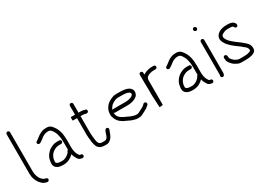

<svg xmlns="http://www.w3.org/2000/svg" viewBox="-5 -1499 3308 2392"><g transform="rotate(-30 1649.0 -302.5)"><path d="M50 -675V-114C50 -107.3 50.3 -100.7 51 -94C51 -59.7 62.7 -28.3 74 -3L82 11C84.7 17.7 89.3 25 96 33C111.8 52.4 125.7 67.2 147 80C161.3 87.1 174.5 88.8 190 94C211.7 98.3 229.7 75 217 56C207.2 41.3 187.1 45.1 172 36C153.6 25.5 137.4 8 126 -11L119 -26C114.4 -33.6 112.5 -43.6 109 -53L105 -69C102.4 -78 101 -86.7 101 -98C100.3 -102.7 100 -108 100 -114V-675C100 -689.1 88.7 -700 75 -700C61.3 -700 50 -689.1 50 -675Z M579 -282H552C521 -282 495 -277 475 -267C457.7 -257.4 436.9 -249.9 422 -236C393.6 -210.1 372.4 -184.1 359 -144C355 -129 347.2 -86.2 350 -68C353.5 -19.2 402.8 7 455 7C464.3 7.7 474 8 484 8C547.6 4 587.3 -20.3 621 -54C622.3 -55.3 623.3 -56.7 624 -58C629.5 -35.9 635.8 -15.7 647 0L654 14C658 20.7 662.7 27 668 33C680.9 45.9 699.9 51.5 721 55C727.7 55 733.7 52.8 739 48.5C755.3 35.3 747.4 5 725 5L718 4C714.2 4 706.8 -0.2 704 -2C699.1 -8.5 693.2 -18.7 689 -25C673 -51.6 665 -94.5 665 -136V-233C665 -241.7 664.7 -251 664 -261C664 -290.5 660.4 -315.6 656 -340L650 -362C644.4 -378.8 637.4 -401.7 629 -416C604.9 -452.1 583.2 -499 523 -499C514.3 -499 505.7 -498.7 497 -498C466.1 -498 441 -485.8 420.5 -475C396.5 -462.4 373.6 -440.4 352 -426C338.4 -415.1 308.7 -406.8 323 -381C331.9 -365 349.9 -366.9 364 -375C409.9 -400.5 436.1 -442.5 501 -449H523C537.2 -449 543.7 -443.6 552 -437L562 -427C578.5 -405 594.2 -379.1 601.5 -348.5C607.7 -322.3 614 -295.7 614 -261C614.7 -251 615 -241.7 615 -233V-127C608.3 -124.3 603.7 -120 601 -114L596 -103C594 -98.3 590.7 -94 586 -90C562.1 -66.1 529.7 -42 483 -42C474.3 -42 465.7 -42.3 457 -43C450.3 -43 444 -43.7 438 -45C419.7 -50.5 402.9 -54.3 399 -74C399 -123.5 415.9 -154.7 437 -181C443 -187 449.3 -193 456 -199C467.5 -209 485.7 -215.7 499 -223C511 -229 533.2 -232 552 -232H579C592.2 -232 604 -243.8 604 -257C604 -270.2 592.2 -282 579 -282Z M910 -588V-461H850C847.3 -461 846.3 -452.7 847 -436C846.3 -419.3 847.3 -411 850 -411H910V-167C910 -139.8 914.8 -110.7 917 -86L919 -64C922.9 -40.8 930.9 -12.3 939 6C944.9 20.3 964.9 36.3 978 45C994.3 52.4 1010.1 54.4 1031 57H1065C1075 57 1084 55.7 1092 53C1125.8 39.5 1147.9 13.9 1162 -19C1172.1 -39.3 1177.2 -64.4 1187 -84C1194.6 -97.6 1187.2 -112.4 1177 -117.5C1157.6 -127.2 1145.6 -111.6 1139 -100C1120.4 -66.5 1118.7 7 1065 7H1032C1028.7 6.3 1025.3 6 1022 6C1016.7 4.7 1012 3.7 1008 3C1006 3 1004.3 2.3 1003 1C980.3 -8.1 972.1 -41.7 969 -70C965.8 -101.9 960 -131.9 960 -167V-411H989C994.4 -411 1011 -409.7 1016 -408C1027.4 -401.9 1036.6 -401.2 1049 -403C1081 -403 1078.1 -455.2 1046 -452H1039C1031 -460 1003.7 -461 989 -461H960V-588C960 -601.5 948.1 -613 934.5 -613C920.9 -613 910 -601.5 910 -588Z M1344 -280 1348 -292C1349.3 -296.7 1353.3 -303.3 1360 -312C1373.4 -332.9 1386.7 -343.4 1407 -355L1425 -364C1433 -366.7 1440.3 -369.7 1447 -373C1459 -377.5 1475.5 -378 1492 -378H1520C1571.2 -378 1636.3 -376.7 1651 -340C1651 -316.8 1631.5 -308.1 1618 -300L1606 -296C1590.4 -290.2 1572.9 -285 1552 -285C1544.7 -284.3 1537.3 -284 1530 -284H1357C1353 -284 1348.7 -282.7 1344 -280ZM1733.5 -159C1726.5 -159 1720.7 -156.7 1716 -152L1709 -144C1696.1 -131.1 1678.8 -119.9 1661 -112L1622 -92C1611.5 -86.8 1602.4 -80.8 1590 -79H1569C1554.1 -80.2 1549.5 -80.7 1538 -84L1522 -89C1513 -91.3 1500.7 -95.9 1493 -99C1437.8 -130.6 1339 -148.7 1339 -237V-241C1344.3 -236.3 1350.3 -234 1357 -234H1530C1538 -234 1546.3 -234.3 1555 -235C1564.3 -235 1573.3 -236 1582 -238C1623.5 -244.9 1664 -260.6 1685 -290C1702.5 -313.8 1705.9 -352.9 1688 -376C1660.7 -419 1593 -428 1520 -428H1492C1468.5 -428 1446.3 -426.4 1429 -419C1381 -401.5 1345.5 -380.8 1319 -341C1299 -311.7 1289 -282.9 1289 -236C1289 -228 1291 -217.7 1295 -205C1309.8 -154.7 1338.5 -121.1 1380 -98C1401.2 -83.8 1421.3 -79.2 1446 -66C1471 -54.9 1481.6 -46.9 1508 -41L1525 -36C1538.7 -31.4 1547.5 -30 1566 -30C1576 -29.3 1585.3 -29.3 1594 -30C1613.8 -31.2 1629.3 -40.5 1644 -47L1683 -67C1705.4 -78.2 1727.1 -92.1 1744 -109L1752 -116C1756.7 -120.7 1759 -126.5 1759 -133.5C1759 -147.4 1747.4 -159 1733.5 -159Z M1858 -488V-365C1858 -339.1 1860 -310 1860 -283V-202C1860 -192 1860.3 -181 1861 -169L1863 -135C1863.7 -125 1864 -116 1864 -108C1864 -93.3 1867 -61.8 1867 -50C1867.7 -46 1868 -40.7 1868 -34V-18C1868 -16 1872.2 -15 1880.5 -15C1889.5 -15 1918 -16.9 1918 -24V-382C1920 -389.9 1924 -401 1927 -408C1937.7 -425.8 1964.4 -437.8 1988 -443C1999.5 -445.3 2010.9 -449 2026 -449H2061C2074.2 -449 2086 -460.8 2086 -474C2086 -487.2 2074.2 -499 2061 -499H2026C2016 -499 2006.7 -498 1998 -496C1969.8 -490.9 1941.6 -482.1 1921 -469C1916.3 -467 1912 -464.3 1908 -461V-488C1908 -502.1 1896.7 -513 1883 -513C1869.3 -513 1858 -502.1 1858 -488Z M2444 -282H2417C2386 -282 2360 -277 2340 -267C2322.7 -257.4 2301.9 -249.9 2287 -236C2258.6 -210.1 2237.4 -184.1 2224 -144C2220 -129 2212.2 -86.2 2215 -68C2218.5 -19.2 2267.8 7 2320 7C2329.3 7.7 2339 8 2349 8C2412.6 4 2452.3 -20.3 2486 -54C2487.3 -55.3 2488.3 -56.7 2489 -58C2494.5 -35.9 2500.8 -15.7 2512 0L2519 14C2523 20.7 2527.7 27 2533 33C2545.9 45.9 2564.9 51.5 2586 55C2592.7 55 2598.7 52.8 2604 48.5C2620.3 35.3 2612.4 5 2590 5L2583 4C2579.2 4 2571.8 -0.2 2569 -2C2564.1 -8.5 2558.2 -18.7 2554 -25C2538 -51.6 2530 -94.5 2530 -136V-233C2530 -241.7 2529.7 -251 2529 -261C2529 -290.5 2525.4 -315.6 2521 -340L2515 -362C2509.4 -378.8 2502.4 -401.7 2494 -416C2469.9 -452.1 2448.2 -499 2388 -499C2379.3 -499 2370.7 -498.7 2362 -498C2331.1 -498 2306 -485.8 2285.5 -475C2261.5 -462.4 2238.6 -440.4 2217 -426C2203.4 -415.1 2173.7 -406.8 2188 -381C2196.9 -365 2214.9 -366.9 2229 -375C2274.9 -400.5 2301.1 -442.5 2366 -449H2388C2402.2 -449 2408.7 -443.6 2417 -437L2427 -427C2443.5 -405 2459.2 -379.1 2466.5 -348.5C2472.7 -322.3 2479 -295.7 2479 -261C2479.7 -251 2480 -241.7 2480 -233V-127C2473.3 -124.3 2468.7 -120 2466 -114L2461 -103C2459 -98.3 2455.7 -94 2451 -90C2427.1 -66.1 2394.7 -42 2348 -42C2339.3 -42 2330.7 -42.3 2322 -43C2315.3 -43 2309 -43.7 2303 -45C2284.7 -50.5 2267.9 -54.3 2264 -74C2264 -123.5 2280.9 -154.7 2302 -181C2308 -187 2314.3 -193 2321 -199C2332.5 -209 2350.7 -215.7 2364 -223C2376 -229 2398.2 -232 2417 -232H2444C2457.2 -232 2469 -243.8 2469 -257C2469 -270.2 2457.2 -282 2444 -282Z M2720 -462V6C2720 8.7 2719.7 11.3 2719 14C2713.9 31.7 2717.5 47.4 2734 51.5C2760.8 58.2 2770 29 2770 6V-462C2770 -475.2 2758.2 -487 2745 -487C2731.8 -487 2720 -475.2 2720 -462ZM2712 -638.5C2712 -623.8 2724.7 -611 2739.5 -611C2753.4 -611 2765 -621.6 2765 -635.5C2765 -650.6 2750.8 -664 2736.5 -664C2722.6 -664 2712 -652.4 2712 -638.5Z M3089 -38H3035C3009 -38 2989.7 -51.2 2972 -60C2958 -69.3 2949.6 -81.4 2938 -93C2932.5 -100 2923 -111.2 2923 -120C2922 -129.6 2921.1 -138 2920 -147C2916.3 -167.4 2888.4 -177.5 2875 -158.5C2865.9 -145.7 2873 -132.2 2873 -116C2875.5 -83.7 2901.7 -58.1 2920 -38C2936.6 -21.4 2954.1 -13.1 2977 -1C2997.5 9.3 3011.4 12 3035 12H3089C3151.4 12 3241.9 1.7 3247 -57C3250 -79.2 3247 -96.6 3240 -113C3224.2 -150.9 3191.6 -170.6 3163 -196C3140.9 -215.7 3113.4 -231.2 3090 -251C3051.6 -283.9 3007.3 -312.7 2991 -367C2985.4 -386.5 2997.4 -400.4 3006 -409C3018.8 -418.1 3034.6 -423.2 3050 -430C3061.3 -434.5 3083 -435 3099 -435H3118C3135.5 -435 3164.4 -433.8 3169 -420C3175.2 -407.5 3187.9 -390.4 3207 -401C3222.7 -409.7 3221.5 -428 3214 -443C3197.9 -472.9 3164 -485 3118 -485H3099C3055.4 -485 3023 -475.5 2994 -461C2962.8 -441.5 2927.8 -405.8 2943 -354C2949.3 -330.4 2961.1 -309.6 2975 -291C3005.9 -252.4 3046.4 -219 3087 -190C3110 -175.2 3127.8 -160.1 3147 -143C3170.5 -124.7 3203.2 -105 3198 -63C3198 -62.3 3197.3 -61.3 3196 -60C3185.8 -53.6 3178.2 -50.1 3166 -47C3154 -44.6 3144.2 -40 3130 -40C3117.3 -38.7 3102.7 -38 3089 -38Z"/></g></svg>

Font: HoneyBee
Style: Book
Weight: 300
Foundry: Cannot Into Space Fonts
Version: Version 0.89